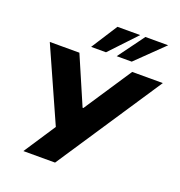

<svg xmlns="http://www.w3.org/2000/svg" viewBox="-162 -1077 1135 1213"><g transform="rotate(20 405.5 -470.5)"><path d="M130 0 290 -243 280 -192 51 -705H250L388 -385H393L605 -705H811L343 0ZM307 -765 420 -941H573L407 -765ZM479 -765 608 -941H761L580 -765Z"/></g></svg>

Font: Nunito Sans 6pt Black
Style: Italic
Weight: 900
Italic angle: -9°
Version: Version 3.101;gftools[0.9.27]